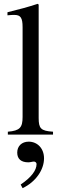

<svg xmlns="http://www.w3.org/2000/svg" viewBox="-20 -703 318 1003"><path d="M257 0V-15C193 -19 182 -32 182 -87V-679L177 -683C125 -666 88 -656 19 -639V-623C35 -625 48 -625 56 -625C88 -625 98 -609 98 -561V-92C98 -37 84 -20 21 -15V0ZM98 280C167 247 210 184 210 124C210 72 175 37 130 37C94 37 70 60 70 94C70 128 91 145 128 145C139 145 149 141 157 141C165 141 171 147 171 154C171 187 143 224 88 261Z"/></svg>

Font: STIX Math
Style: Regular
Weight: 400
Designer: MicroPress Inc., with final additions and corrections provided by Coen Hoffman, Elsevier (retired)
Version: Version 1.1.0